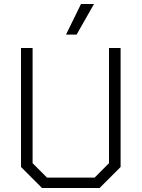

<svg xmlns="http://www.w3.org/2000/svg" viewBox="-20 -940 708 960"><path d="M85 -105V-700H143V-124L215 -52H453L525 -124V-700H583V-105L478 0H190ZM385 -920H450L363 -767H310Z"/></svg>

Font: Chakra Petch Light
Style: Regular
Weight: 300
Designer: Katatrad Aksorn Co.,Ltd.
Foundry: Cadson Demak Co.,Ltd.
Version: Version 1.000; ttfautohint (v1.6)